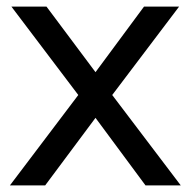

<svg xmlns="http://www.w3.org/2000/svg" viewBox="-20 -560 576 580"><path d="M116.5 0 268.5 -204 419.5 0H526L319 -273L521 -540H415L268.5 -342L120.5 -540H14.5L216.5 -273L10 0Z"/></svg>

Font: Hauora Medium
Style: Regular
Weight: 500
Designer: Wayne Shih
Foundry: WCYS
Version: Version 1.001;hotconv 1.0.109;makeotfexe 2.5.65596